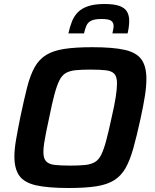

<svg xmlns="http://www.w3.org/2000/svg" viewBox="-20 -932 773 960"><path d="M324 8Q219 8 160 -5.5Q101 -19 76.5 -53.5Q52 -88 52 -149Q52 -186 60.5 -235Q69 -284 82 -348Q100 -434 115.5 -495Q131 -556 153 -595.5Q175 -635 210.5 -657Q246 -679 302 -687.5Q358 -696 441 -696Q546 -696 604.5 -682.5Q663 -669 687.5 -634.5Q712 -600 712 -538Q712 -500 704.5 -452Q697 -404 683 -340Q664 -253 647 -192Q630 -131 608 -92Q586 -53 551 -31Q516 -9 461.5 -0.5Q407 8 324 8ZM331 -104Q376 -104 405 -107Q434 -110 453.5 -121Q473 -132 486 -158Q499 -184 511 -229Q523 -274 538 -344Q552 -404 558.5 -446Q565 -488 565 -515Q565 -548 552 -562.5Q539 -577 510 -580.5Q481 -584 433 -584Q388 -584 358.5 -581Q329 -578 309.5 -567Q290 -556 277 -530Q264 -504 252 -459Q240 -414 226 -344Q217 -303 210.5 -270.5Q204 -238 200.5 -214.5Q197 -191 197 -172Q197 -140 210.5 -125.5Q224 -111 253 -107.5Q282 -104 331 -104ZM322 -765Q329 -797 339.5 -824Q350 -851 369 -870.5Q388 -890 420.5 -901Q453 -912 502 -912Q551 -912 578 -902Q605 -892 615.5 -873Q626 -854 626 -829Q626 -814 624 -798Q622 -782 618 -765H542Q544 -775 546 -784.5Q548 -794 548 -802Q548 -819 536 -828Q524 -837 488 -837Q453 -837 436 -828.5Q419 -820 412 -803.5Q405 -787 400 -765Z"/></svg>

Font: Saira Thin SemiBold
Style: Italic
Weight: 600
Italic angle: -12°
Version: Version 1.101